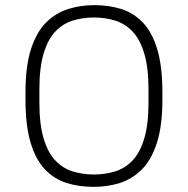

<svg xmlns="http://www.w3.org/2000/svg" viewBox="-20 -716 730 746"><path d="M342 10Q287 10 239 -5Q191 -20 155 -57.5Q119 -95 99 -161.5Q79 -228 79 -330V-356Q79 -459 100.5 -525.5Q122 -592 159.5 -629Q197 -666 245 -681Q293 -696 345 -696H348Q403 -696 451 -681Q499 -666 535 -628.5Q571 -591 591 -524.5Q611 -458 611 -356V-330Q611 -227 589.5 -160.5Q568 -94 530.5 -57Q493 -20 445.5 -5Q398 10 345 10ZM345 -38Q389 -38 427.5 -50Q466 -62 495 -92.5Q524 -123 540.5 -178Q557 -233 557 -318V-368Q557 -453 540.5 -508Q524 -563 495 -593.5Q466 -624 427.5 -636Q389 -648 345 -648Q301 -648 262.5 -636Q224 -624 195 -593.5Q166 -563 149.5 -508Q133 -453 133 -368V-318Q133 -233 149.5 -178Q166 -123 195 -92.5Q224 -62 262.5 -50Q301 -38 345 -38Z"/></svg>

Font: Chivo Medium Thin
Style: Regular
Weight: 250
Version: Version 2.002